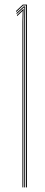

<svg xmlns="http://www.w3.org/2000/svg" viewBox="-20 -820 198 840"><path d="M94 0V-796H81.5L51 -767.5L50 -772L80 -800H98V0ZM78 0V-724.8L79.2 -771.5H78.2L55 -749.5L54 -754L82.2 -781H83.2L82 -734.8V0ZM86 0V-744.8L86.5 -788H85.2L53 -758.5L52 -763L83.8 -792H90.5L90 -754.8V0Z"/></svg>

Font: Big Shoulders Inline Display Thin Thin
Style: Regular
Weight: 250
Version: Version 2.002